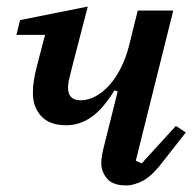

<svg xmlns="http://www.w3.org/2000/svg" viewBox="-20 -552 593 584"><path d="M363 12Q323 12 305.5 -9Q288 -30 288 -56Q288 -67 290.5 -81Q293 -95 296 -106L338 -274L328 -277Q293 -220 257.5 -195.5Q222 -171 181 -171Q131 -171 105.5 -198.5Q80 -226 80 -270Q80 -289 83 -307.5Q86 -326 92 -350L117 -446H30L41 -491L247 -532L198 -343Q192 -320 189.5 -308Q187 -296 187 -285Q187 -247 225 -247Q249 -247 271.5 -259.5Q294 -272 313.5 -294Q333 -316 348 -346Q363 -376 372 -411L399 -520H507L393 -63L411 -55L515 -169L545 -149L480 -66Q445 -19 417 -3.5Q389 12 363 12Z"/></svg>

Font: IBM Plex Serif Medium
Style: Italic
Weight: 500
Italic angle: -14°
Designer: Mike Abbink, Paul van der Laan, Pieter van Rosmalen
Foundry: Bold Monday
Version: Version 2.5